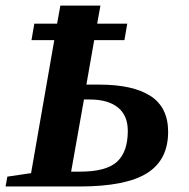

<svg xmlns="http://www.w3.org/2000/svg" viewBox="-29 -675 683 695"><path d="M334.5 -654.8 322.8 -589.4H431.6L421.4 -529.8H312L283.7 -368.7H330.6Q452.6 -368.7 516.1 -327.4Q579.6 -286.1 579.6 -197.8Q579.6 -95.7 502.7 -47.9Q425.8 0 259.3 0H-8.8L-2.4 -35.6L83.5 -48.3L167.5 -529.8H85L95.2 -589.4H177.7L189.5 -654.8ZM274.9 -314.9 228.5 -53.7H260.7Q355.5 -53.7 394.5 -89.4Q433.6 -125 433.6 -201.2Q433.6 -257.3 397.7 -286.1Q361.8 -314.9 294.9 -314.9Z"/></svg>

Font: Tinos
Style: Bold Italic
Weight: 700
Italic angle: -16.333°
Designer: Steve Matteson
Foundry: Monotype Imaging Inc.
Version: Version 1.23